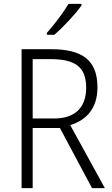

<svg xmlns="http://www.w3.org/2000/svg" viewBox="-20 -1018 578 987"><path d="M399 -990V-998H332C306 -953 260 -893 221 -849V-839H259C305 -878 369 -947 399 -990ZM244 -765H91V-51H148V-360H288L453 -51H519L341 -375C426 -401 481 -462 481 -569C481 -710 401 -765 244 -765ZM240 -714C365 -714 423 -675 423 -567C423 -462 362 -409 259 -409H148V-714Z"/></svg>

Font: Noto Sans Tamil UI SemiCondensed Light
Style: Regular
Weight: 300
Width: 4
Designer: Jelle Bosma - Monotype Design Team
Foundry: Monotype Imaging Inc.
Version: Version 2.004